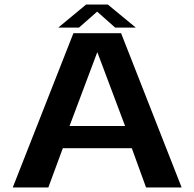

<svg xmlns="http://www.w3.org/2000/svg" viewBox="-20 -822 852 842"><path d="M36 0H192L255.5 -172H558L620.5 0H776.5L511 -676.5H302ZM285 -269.5 406 -591.5H407.5L528.5 -269.5ZM235.5 -701H326.5L406 -771L485 -701H575.5L453 -802H357.5Z"/></svg>

Font: Anybody SemiExpanded SemiBold
Style: Regular
Weight: 600
Width: 6
Designer: Tyler Finck
Foundry: Etcetera Type Company
Version: Version 1.113;gftools[0.9.25]